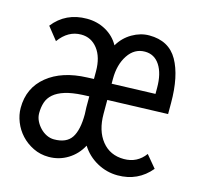

<svg xmlns="http://www.w3.org/2000/svg" viewBox="-78 -548 656 640"><g transform="rotate(15 250.0 -228.0)"><path d="M31 -412Q74 -467 147 -467Q183 -467 212.5 -450.5Q242 -434 258 -405Q275 -434 303.5 -450.5Q332 -467 362 -467Q430 -467 460 -414Q490 -361 490 -268V-230L282 -223V-175Q282 -117 310 -82Q338 -47 386 -47Q432 -47 459 -84L494 -42Q450 11 380 11Q342 11 308.5 -7.5Q275 -26 255 -58Q238 -26 208 -7.5Q178 11 142 11Q113 11 88.5 -1Q64 -13 46.5 -32Q29 -51 19.5 -75Q10 -99 10 -123Q10 -192 61 -233.5Q112 -275 198 -278L221 -279V-305Q221 -354 199 -382.5Q177 -411 142 -411Q97 -411 66 -368ZM221 -219 199 -218Q162 -216 138 -208.5Q114 -201 99.5 -188.5Q85 -176 79.5 -159Q74 -142 74 -122Q74 -108 80 -95.5Q86 -83 96 -72.5Q106 -62 118.5 -56Q131 -50 144 -50Q187 -50 204.5 -76.5Q222 -103 222 -158Q222 -164 221.5 -169.5Q221 -175 221 -181ZM282 -279 432 -284V-305Q432 -354 413.5 -382.5Q395 -411 362 -411Q326 -411 304 -378Q282 -345 282 -296Z"/></g></svg>

Font: Inconsolata
Style: Regular
Weight: 400
Designer: Raph Levien, Kirill Tkachev
Foundry: Cyreal
Version: Version 1.013